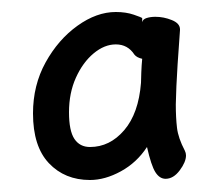

<svg xmlns="http://www.w3.org/2000/svg" viewBox="-20 -768 360 320"><path d="M280 -718Q275 -650 274 -624.5Q273 -599 273 -594Q273 -572 275 -555Q277 -538 288 -517Q290 -513 290 -509Q290 -498 279.5 -484Q269 -470 256 -470Q246 -470 239 -481Q232 -492 225 -523Q208 -497 181.5 -482.5Q155 -468 130 -468Q88 -468 61.5 -496Q35 -524 35 -579Q35 -626 56 -664Q77 -702 109 -725Q141 -748 173 -748Q190 -748 203 -743.5Q216 -739 217 -738V-731Q218 -736 224.5 -738Q231 -740 239 -740Q253 -740 266.5 -734.5Q280 -729 280 -719ZM217 -670Q208 -672 204 -677Q193 -694 173 -694Q154 -694 136 -679Q118 -664 106.5 -638.5Q95 -613 95 -581Q95 -550 104 -536.5Q113 -523 130 -523Q163 -523 187 -551Q211 -579 215 -630Q215 -635 215.5 -647.5Q216 -660 217 -670Z"/></svg>

Font: Moon Stars Kai HW
Style: Regular
Weight: 400
Designer: GuiWonder
Version: Version 1.101